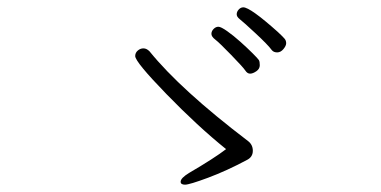

<svg xmlns="http://www.w3.org/2000/svg" viewBox="-20 -664 1040 524"><path d="M644 -644Q663 -644 738 -577Q753 -563 757 -558Q761 -553 761 -546Q761 -539 753.5 -530Q746 -521 736.5 -521Q727 -521 722 -527Q711 -542 677 -573.5Q643 -605 634.5 -611.5Q626 -618 626 -625Q626 -632 631.5 -638Q637 -644 644 -644ZM636 -550Q655 -533 669.5 -518.5Q684 -504 686.5 -500Q689 -496 689 -486Q689 -476 679.5 -469.5Q670 -463 662.5 -463Q655 -463 649.5 -471.5Q644 -480 611 -514Q578 -548 567.5 -556Q557 -564 557 -571.5Q557 -579 563 -585Q569 -591 576 -591Q583 -591 600 -579Q617 -567 636 -550ZM597 -257Q520 -319 434.5 -407Q349 -495 349 -511Q349 -520 356 -526Q363 -532 371.5 -532Q380 -532 388 -524Q473 -419 657 -279Q670 -269 670 -252.5Q670 -236 655 -228Q599 -198 548 -179Q497 -160 485 -160Q473 -160 473 -168Q473 -178 496 -192Q566 -233 597 -257Z"/></svg>

Font: LXGW WenKai Light
Style: Regular
Weight: 300
Designer: LXGW / Fontworks Inc.
Foundry: LXGW / Fontworks Inc.
Version: Version 1.501; October 10, 2024